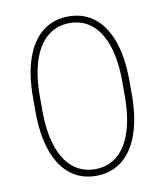

<svg xmlns="http://www.w3.org/2000/svg" viewBox="-82 -785 740 862"><g transform="rotate(-10 288.0 -353.5)"><path d="M68.4 -321.3V-385.7Q68.4 -489.7 94.2 -564.2Q120.1 -638.7 169.4 -677.7Q218.8 -716.8 288.1 -716.8Q356.9 -716.8 406.2 -677.7Q455.6 -638.7 481.7 -564.2Q507.8 -489.7 507.8 -385.7V-321.3Q507.8 -217.3 481.7 -142.8Q455.6 -68.4 406.2 -29.3Q356.9 9.8 288.1 9.8Q218.8 9.8 169.4 -29.3Q120.1 -68.4 94.2 -142.8Q68.4 -217.3 68.4 -321.3ZM475.6 -321.3V-385.7Q475.6 -480.5 453.6 -548.1Q431.6 -615.7 389.4 -651.1Q347.2 -686.5 288.1 -686.5Q229 -686.5 186.5 -651.1Q144 -615.7 121.8 -548.1Q99.6 -480.5 99.6 -385.7V-321.3Q99.6 -226.6 121.8 -158.9Q144 -91.3 186.5 -55.9Q229 -20.5 288.1 -20.5Q347.2 -20.5 389.4 -55.9Q431.6 -91.3 453.6 -158.9Q475.6 -226.6 475.6 -321.3Z"/></g></svg>

Font: Pretendard GOV Thin
Style: Regular
Weight: 100
Designer: Base glyphs from Inter by Rasmus Andersson; Hangeul glyphs from Noto Sans CJK(Source Han Sans) by Jang Soo-young and Kan
Foundry: Kil Hyung-jin
Version: Version 1.309